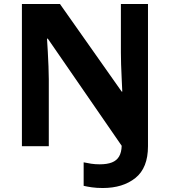

<svg xmlns="http://www.w3.org/2000/svg" viewBox="-20 -734 853 964"><path d="M496 210Q465 210 441 206.5Q417 203 400 199V81Q418 85 438 88Q458 91 481 91Q518 91 542 81.5Q566 72 578 51.5Q590 31 591 -2L220 -540H216Q218 -512 220 -474.5Q222 -437 223.5 -400Q225 -363 225 -336V0H90V-714H281L591 -274H594Q593 -302 591 -338.5Q589 -375 588 -411Q587 -447 587 -471V-714H723V0Q723 109 660 159.5Q597 210 496 210Z"/></svg>

Font: Noto Sans Sora Sompeng
Style: Bold
Weight: 700
Designer: Monotype Design Team. David Williams.
Foundry: Monotype Imaging Inc.
Version: Version 2.101